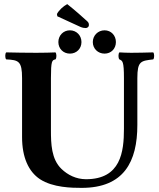

<svg xmlns="http://www.w3.org/2000/svg" viewBox="-20 -901 772 931"><path d="M227 -522C227 -605 232 -610 249 -613C255 -619 255 -641 249 -647C230 -646 192 -645 156 -645C99 -645 60 -646 10 -647C4 -641 4 -619 10 -613C70 -610 87 -605 87 -522V-236C87 -139 118 -69 174 -32C237 9 329 10 376 10C581 10 646 -117 646 -295V-522C646 -605 663 -606 723 -613C729 -619 729 -641 723 -647C674 -646 658 -645 616 -645C594 -645 578 -646 559 -647C553 -641 553 -619 559 -613C574 -606 581 -605 581 -522V-277C581 -165 566 -32 397 -32C349 -32 308 -53 278 -82C229 -129 227 -204 227 -269ZM430 -697C430 -665 455 -641 487 -641C519 -641 542 -665 542 -697C542 -729 519 -754 487 -754C455 -754 430 -729 430 -697ZM263 -697C263 -665 287 -641 319 -641C351 -641 375 -665 375 -697C375 -729 351 -754 319 -754C287 -754 263 -729 263 -697ZM306 -881C287 -871 266 -852 256 -833L258 -822L369 -771C380 -766 389 -765 396 -765C403 -765 411 -771 411 -778C411 -785 411 -790 404 -797C387 -813 337 -857 306 -881Z"/></svg>

Font: Libertinus Serif
Style: Bold
Weight: 700
Designer: Philipp H. Poll, Khaled Hosny
Foundry: Caleb Maclennan
Version: Version 7.050;RELEASE